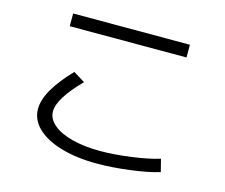

<svg xmlns="http://www.w3.org/2000/svg" viewBox="-99 -824 1136 968"><g transform="rotate(15 469.0 -340.0)"><path d="M122.1 -180.7Q122.1 -227.5 154.3 -283.7Q186.5 -339.8 251 -407.2L311.5 -370.1Q254.9 -312.5 226.6 -267.1Q198.2 -221.7 198.2 -187.5Q198.2 -149.4 233.4 -119.1Q268.6 -88.9 332.5 -72.3Q396.5 -55.7 478.5 -55.7Q552.7 -55.7 641.6 -67.9Q730.5 -80.1 786.1 -97.7L802.7 -32.2Q747.1 -14.6 653.8 -2.4Q560.5 9.8 478.5 9.8Q373 9.8 292 -14.2Q210.9 -38.1 166.5 -81.1Q122.1 -124 122.1 -180.7ZM168.9 -690.4H778.3V-624H168.9Z"/></g></svg>

Font: WEMIX Pretendard Variable
Style: Regular
Weight: 400
Designer: Base glyphs from Inter by Rasmus Andersson; Hangeul glyphs from Noto Sans CJK(Source Han Sans) by Jang Soo-young and Kan
Foundry: Kil Hyung-jin
Version: Version 1.000;Glyphs 3.2 (3208)